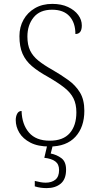

<svg xmlns="http://www.w3.org/2000/svg" viewBox="-20 -744 502 988"><path d="M235 10Q175 10 136.5 -10Q98 -30 79.5 -61Q61 -92 61 -126Q61 -145 68.5 -159Q76 -173 91 -173Q93 -104 129 -62Q165 -20 236 -20Q305 -20 339 -59Q373 -98 373 -166Q373 -208 358 -238Q343 -268 310.5 -293.5Q278 -319 226 -349Q177 -376 144.5 -403.5Q112 -431 96 -467.5Q80 -504 80 -558Q80 -605 101 -642.5Q122 -680 160 -702Q198 -724 249 -724Q296 -724 330 -708Q364 -692 382.5 -667Q401 -642 401 -613Q401 -569 368 -569Q368 -627 337.5 -660.5Q307 -694 248 -694Q185 -694 153 -654.5Q121 -615 121 -556Q121 -513 135 -484Q149 -455 177.5 -432Q206 -409 249 -385Q294 -359 331.5 -332Q369 -305 391.5 -268Q414 -231 414 -174Q414 -90 368 -40Q322 10 235 10ZM220 224Q206 224 190.5 222Q175 220 159 215V187Q175 191 188.5 193.5Q202 196 215 196Q246 196 265 180.5Q284 165 284 131Q284 101 264.5 86.5Q245 72 208 68L226 -9H255L241 46Q272 52 296 70Q320 88 320 129Q320 178 292.5 201Q265 224 220 224Z"/></svg>

Font: Noto Serif Armenian SemiCondensed ExtraLight
Style: Regular
Weight: 200
Width: 4
Designer: Monotype Design Team
Foundry: Monotype Imaging Inc.
Version: Version 2.008; ttfautohint (v1.8.4.7-5d5b)